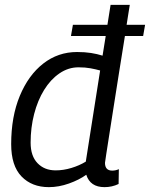

<svg xmlns="http://www.w3.org/2000/svg" viewBox="-20 -760 617 790"><path d="M410 10Q351 10 335 -41Q306 -20 264 -5Q222 10 181 10Q111 10 68.5 -34Q26 -78 26 -167Q26 -280 61.5 -365.5Q97 -451 158 -498.5Q219 -546 297 -546Q329 -546 354.5 -542Q380 -538 402 -531L415 -612H272L280 -658H422L435 -740H514Q511 -720 507.5 -699.5Q504 -679 501 -658H577L569 -612H494Q482 -539 470.5 -465.5Q459 -392 448.5 -326Q438 -260 430 -208Q422 -156 417 -124.5Q412 -93 412 -90Q412 -58 442 -58Q456 -58 469 -64L468 -3Q441 10 410 10ZM209 -59Q241 -59 274 -69Q307 -79 333 -95L392 -470Q374 -475 352.5 -479Q331 -483 303 -483Q261 -483 224.5 -458Q188 -433 161.5 -390Q135 -347 120.5 -291Q106 -235 106 -173Q106 -118 134.5 -88.5Q163 -59 209 -59Z"/></svg>

Font: Georama
Style: Italic
Weight: 400
Italic angle: -9°
Designer: Jean-Baptiste Levee
Foundry: Production Type
Version: Version 1.000